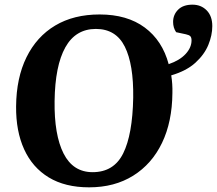

<svg xmlns="http://www.w3.org/2000/svg" viewBox="-20 -788 930 823"><path d="M362 15Q259 15 189 -27.5Q119 -70 83.5 -148Q48 -226 49 -332Q50 -454 93.5 -542.5Q137 -631 216.5 -678.5Q296 -726 407 -726Q525 -726 600.5 -670Q676 -614 703 -513Q750 -529 775.5 -556.5Q801 -584 801 -615Q801 -627 796 -632.5Q791 -638 777 -641L735 -650Q722 -669 722 -694Q722 -725 743.5 -746.5Q765 -768 805 -768Q842 -768 866 -743.5Q890 -719 890 -676Q890 -637 873 -595.5Q856 -554 817.5 -519Q779 -484 714 -465Q720 -428 719 -389Q718 -266 674.5 -175.5Q631 -85 551 -35Q471 15 362 15ZM377 -50Q468 -50 508 -130.5Q548 -211 551 -369Q553 -512 515 -588Q477 -664 391 -664Q304 -664 260 -585Q216 -506 214 -355Q212 -210 252.5 -130Q293 -50 377 -50Z"/></svg>

Font: Literata 36pt
Style: Bold Italic
Weight: 700
Italic angle: -2°
Designer: Latin by Veronika Burian and Jose Scaglione. Greek by Irene Vlachou. Cyrillic by Vera Evstafieva
Foundry: TypeTogether
Version: Version 3.002